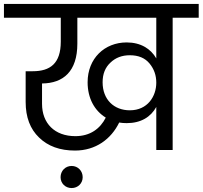

<svg xmlns="http://www.w3.org/2000/svg" viewBox="-47 -760 1027 973"><path d="M261 -670V-549C261 -438 207 -399 119 -399H83V-243C83 -166 106 -106 151 -63C196 -19 257 3 333 3C438 3 516 -55 557 -139C569 -137 582 -136 595 -136C667 -136 717 -167 745 -218V0H828V-670H960V-740H-27V-670ZM166 -234V-337C274 -338 345 -398 345 -539V-670H745V-464C717 -513 666 -545 595 -545C483 -545 397 -464 397 -343C397 -262 432 -199 489 -164C461 -108 410 -70 335 -70C230 -70 166 -135 166 -234ZM513 -443C539 -468 572 -480 611 -480C655 -480 688 -466 711 -438C734 -410 745 -378 745 -341C745 -272 701 -201 611 -201C531 -201 473 -255 473 -343C473 -385 486 -418 513 -443ZM260 138C260 169 284 193 316 193C348 193 372 169 372 138C372 106 348 81 316 81C284 81 260 106 260 138Z"/></svg>

Font: Poppins
Style: Regular
Weight: 400
Designer: Ninad Kale (Devanagari), Jonny Pinhorn (Latin)
Foundry: Indian Type Foundry
Version: 4.004